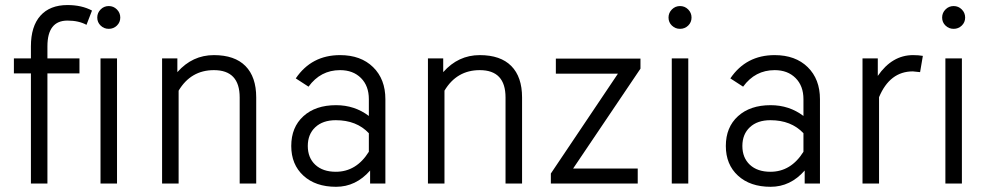

<svg xmlns="http://www.w3.org/2000/svg" viewBox="-20 -716 3860 749"><path d="M34.2 -488.3H100.6V-535.2Q100.6 -613.3 137.7 -654.8Q174.8 -696.3 243.2 -696.3Q298.8 -696.3 338.9 -674.8L317.4 -619.1Q287.1 -635.7 243.2 -635.7Q165 -635.7 165 -535.2V-488.3H290V-429.7H165V0H100.6V-429.7H34.2Z M436.5 0H372.1V-488.3H436.5ZM372.6 -616.2Q359.4 -628.9 359.4 -647.5Q359.4 -666 372.6 -679.2Q385.7 -692.4 404.3 -692.4Q422.9 -692.4 436 -679.2Q449.2 -666 449.2 -647.5Q449.2 -628.9 436 -616.2Q422.9 -603.5 404.3 -603.5Q385.7 -603.5 372.6 -616.2Z M979.5 0H915V-335.9Q915 -442.4 814.5 -442.4Q724.6 -442.4 676.8 -362.3V0H612.3V-488.3H671.9V-434.6Q730.5 -501 814.5 -501Q895.5 -501 937.5 -458.5Q979.5 -416 979.5 -335.9Z M1423.8 -50.8Q1368.2 12.7 1291 12.7Q1210.9 12.7 1163.6 -30.8Q1116.2 -74.2 1116.2 -146.5Q1116.2 -219.7 1163.6 -262.7Q1210.9 -305.7 1291 -305.7Q1363.3 -305.7 1418.9 -263.7V-329.1Q1418.9 -380.9 1388.2 -411.6Q1357.4 -442.4 1306.6 -442.4Q1230.5 -442.4 1183.6 -377.9L1133.8 -410.2Q1195.3 -501 1306.6 -501Q1387.7 -501 1435.5 -454.1Q1483.4 -407.2 1483.4 -329.1V0H1423.8ZM1290 -45.9Q1370.1 -45.9 1418.9 -124V-196.3Q1371.1 -247.1 1290 -247.1Q1239.3 -247.1 1210 -219.7Q1180.7 -192.4 1180.7 -146.5Q1180.7 -100.6 1210 -73.2Q1239.3 -45.9 1290 -45.9Z M2016.6 0H1952.1V-335.9Q1952.1 -442.4 1851.6 -442.4Q1761.7 -442.4 1713.9 -362.3V0H1649.4V-488.3H1709V-434.6Q1767.6 -501 1851.6 -501Q1932.6 -501 1974.6 -458.5Q2016.6 -416 2016.6 -335.9Z M2478.5 -448.2 2215.8 -58.6H2467.8V0H2128.9V-39.1L2390.6 -428.7H2148.4V-487.3H2478.5Z M2665 0H2600.6V-488.3H2665ZM2601.1 -616.2Q2587.9 -628.9 2587.9 -647.5Q2587.9 -666 2601.1 -679.2Q2614.3 -692.4 2632.8 -692.4Q2651.4 -692.4 2664.6 -679.2Q2677.7 -666 2677.7 -647.5Q2677.7 -628.9 2664.6 -616.2Q2651.4 -603.5 2632.8 -603.5Q2614.3 -603.5 2601.1 -616.2Z M3119.1 -50.8Q3063.5 12.7 2986.3 12.7Q2906.2 12.7 2858.9 -30.8Q2811.5 -74.2 2811.5 -146.5Q2811.5 -219.7 2858.9 -262.7Q2906.2 -305.7 2986.3 -305.7Q3058.6 -305.7 3114.3 -263.7V-329.1Q3114.3 -380.9 3083.5 -411.6Q3052.7 -442.4 3002 -442.4Q2925.8 -442.4 2878.9 -377.9L2829.1 -410.2Q2890.6 -501 3002 -501Q3083 -501 3130.9 -454.1Q3178.7 -407.2 3178.7 -329.1V0H3119.1ZM2985.4 -45.9Q3065.4 -45.9 3114.3 -124V-196.3Q3066.4 -247.1 2985.4 -247.1Q2934.6 -247.1 2905.3 -219.7Q2876 -192.4 2876 -146.5Q2876 -100.6 2905.3 -73.2Q2934.6 -45.9 2985.4 -45.9Z M3569.3 -434.6 3541 -437.5Q3451.2 -437.5 3409.2 -336.9V0H3344.7V-488.3H3404.3V-419.9Q3460 -501 3542 -501Q3563.5 -501 3580.1 -498Z M3732.4 0H3668V-488.3H3732.4ZM3668.5 -616.2Q3655.3 -628.9 3655.3 -647.5Q3655.3 -666 3668.5 -679.2Q3681.6 -692.4 3700.2 -692.4Q3718.8 -692.4 3731.9 -679.2Q3745.1 -666 3745.1 -647.5Q3745.1 -628.9 3731.9 -616.2Q3718.8 -603.5 3700.2 -603.5Q3681.6 -603.5 3668.5 -616.2Z"/></svg>

Font: Lohit Devanagari
Style: Regular
Weight: 400
Version: 2.95.4